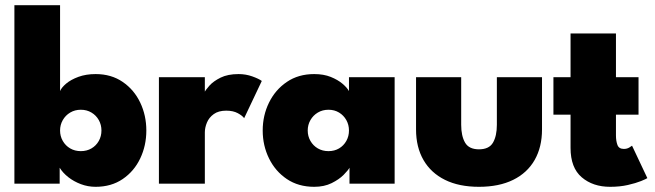

<svg xmlns="http://www.w3.org/2000/svg" viewBox="-20 -708 2526 740"><path d="M35.5 0V-688H211.5V-357Q217 -370.5 235 -385.8Q253 -401 282.2 -411.8Q311.5 -422.5 348.5 -422.5Q409 -422.5 453 -392.2Q497 -362 520.5 -312.5Q544 -263 544 -205Q544 -147 520.5 -97.5Q497 -48 453 -18Q409 12 348.5 12Q319 12 291.8 1.8Q264.5 -8.5 243.2 -25.2Q222 -42 210 -61.5V0ZM371 -205Q371 -227 360.8 -245.2Q350.5 -263.5 332.5 -274.2Q314.5 -285 291.5 -285Q268.5 -285 250.5 -274.2Q232.5 -263.5 222 -245.2Q211.5 -227 211.5 -205Q211.5 -183 222 -164.8Q232.5 -146.5 250.5 -136Q268.5 -125.5 291.5 -125.5Q314.5 -125.5 332.5 -136Q350.5 -146.5 360.8 -164.8Q371 -183 371 -205Z M769.5 0H592.5V-410.5H769.5V-350H767Q772 -361 787.2 -378Q802.5 -395 830.2 -408.8Q858 -422.5 899.5 -422.5Q927.5 -422.5 952.5 -413.5Q977.5 -404.5 989 -396L921 -252.5Q914.5 -262 896.5 -271.8Q878.5 -281.5 852 -281.5Q822 -281.5 803.8 -268.2Q785.5 -255 777.5 -235.5Q769.5 -216 769.5 -198Z M1327 0V-61.5Q1322 -52 1304.5 -34.2Q1287 -16.5 1258.2 -2.2Q1229.5 12 1191 12Q1130 12 1085.5 -18Q1041 -48 1016.8 -97.5Q992.5 -147 992.5 -205Q992.5 -263 1016.8 -312.5Q1041 -362 1085.5 -392.2Q1130 -422.5 1191 -422.5Q1227.5 -422.5 1254.8 -411.5Q1282 -400.5 1299.8 -385.5Q1317.5 -370.5 1325 -357V-410.5H1501V0ZM1166 -205Q1166 -183 1176.5 -164.8Q1187 -146.5 1205 -136Q1223 -125.5 1246 -125.5Q1269 -125.5 1286.8 -136Q1304.5 -146.5 1314.8 -164.8Q1325 -183 1325 -205Q1325 -227 1314.8 -245.2Q1304.5 -263.5 1286.8 -274.2Q1269 -285 1246 -285Q1223 -285 1205 -274.2Q1187 -263.5 1176.5 -245.2Q1166 -227 1166 -205Z M1757.5 -227Q1757.5 -184 1772.5 -158.2Q1787.5 -132.5 1826 -132.5Q1865 -132.5 1880 -158.2Q1895 -184 1895 -227V-410.5H2069V-209Q2069 -141 2040.5 -91.2Q2012 -41.5 1957.8 -14.8Q1903.5 12 1826 12Q1749 12 1695 -14.8Q1641 -41.5 1612.2 -91.2Q1583.5 -141 1583.5 -209V-410.5H1757.5Z M2113 -410.5H2179V-579H2354V-410.5H2441V-266H2354V-186Q2354 -164.5 2359.8 -149.2Q2365.5 -134 2384.5 -134Q2396 -134 2405 -139.2Q2414 -144.5 2416 -146.5L2475 -21.5Q2471 -18.5 2450.8 -10.2Q2430.5 -2 2399.8 5Q2369 12 2331.5 12Q2265 12 2222 -24.8Q2179 -61.5 2179 -138V-266H2113Z"/></svg>

Font: League Spartan Thin ExtraBold
Style: Regular
Weight: 800
Version: Version 2.002